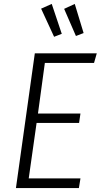

<svg xmlns="http://www.w3.org/2000/svg" viewBox="-20 -956 512 976"><path d="M472 -685 458 -636H208L173 -379H389L382 -331H166L126 -49H389L381 0H61L157 -685ZM243 -936 294 -784 255 -769 189 -912ZM360 -936 405 -788 366 -773 306 -911Z"/></svg>

Font: Fira Sans Condensed Light
Style: Italic
Weight: 300
Width: 3
Italic angle: -8°
Designer: Carrois Corporate & Edenspiekermann AG
Foundry: Carrois Corporate GbR & Edenspiekermann AG
Version: Version 4.203